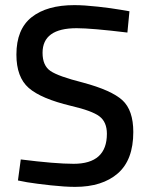

<svg xmlns="http://www.w3.org/2000/svg" viewBox="-20 -719 583 749"><path d="M485 -675 477 -592Q337 -609 279 -609Q146 -609 146 -513Q146 -463 177 -442Q208 -421 303 -397Q415 -367 457.5 -328Q500 -289 500 -204Q500 -95 439.5 -42.5Q379 10 273 10Q234 10 178.5 4Q123 -2 86 -8L50 -15L61 -97Q196 -80 267 -80Q397 -80 397 -197Q397 -243 368 -265Q339 -287 257 -306Q140 -334 92 -376Q44 -418 44 -506Q44 -605 103.5 -652Q163 -699 270 -699Q308 -699 362 -693Q416 -687 450 -681Z"/></svg>

Font: TitilliumText
Style: Medium
Weight: 500
Designer: Accademia di Belle Arti di Urbino and others
Foundry: Accademia di Belle Arti di Urbino and others.
Version: Version 60.001